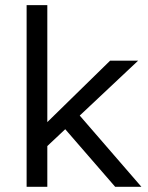

<svg xmlns="http://www.w3.org/2000/svg" viewBox="-20 -723 572 743"><path d="M139.6 -135.7V-227.5L406.2 -488.3H514.6ZM83 0V-703.1H163.1V0ZM425.8 0 203.1 -256.8 255.9 -313.5 527.3 0Z"/></svg>

Font: Sen
Style: Regular
Weight: 400
Designer: Kosal Sen, Philatype
Foundry: Philatype
Version: Version 2.000;gftools[0.9.31]